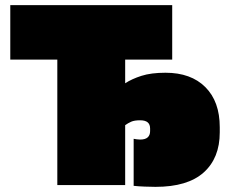

<svg xmlns="http://www.w3.org/2000/svg" viewBox="-20 -720 895 747"><path d="M203 0V-488H20V-700H650V-488H467V-396Q493 -413 530.5 -425Q568 -437 624 -437Q723 -437 779 -381Q835 -325 835 -225V-205Q835 -105 772.5 -49Q710 7 585 7Q568 7 542.5 6Q517 5 500 3V-180Q506 -179 512 -178Q518 -177 525 -177Q545 -177 554.5 -185.5Q564 -194 564 -210V-220Q564 -236 554.5 -244Q545 -252 525 -252Q503 -252 490.5 -246.5Q478 -241 467 -233V0Z"/></svg>

Font: Golos Text Black
Style: Regular
Weight: 900
Designer: A.Korolkova, Vitaly Kuzmin
Foundry: ParaType Ltd
Version: Version 2.004